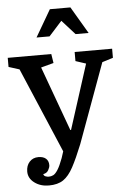

<svg xmlns="http://www.w3.org/2000/svg" viewBox="-63 -836 723 1072"><g transform="rotate(-5 298.5 -300.0)"><path d="M524 -470 361 -24Q330 53 304.5 100.5Q279 148 248 169Q217 190 167 190Q120 190 86.5 165Q53 140 53 102Q53 69 72 48Q91 27 122 27Q149 27 164 40Q179 53 179 77Q179 89 170 105Q161 121 141 124Q143 134 153 137.5Q163 141 170 141Q184 141 196 135Q208 129 221.5 108Q235 87 251 44L263 7L60 -470L0 -489V-540H244L252 -489L181 -470L313 -108H317L433 -470L375 -489V-540H585V-489ZM462 -639 373 -790H258L170 -639H243L316 -720L389 -639Z"/></g></svg>

Font: Domine SemiBold
Style: Regular
Weight: 600
Designer: Pablo Impallari, Rodrigo Fuenzalida, Brenda Gallo
Foundry: Pablo Impallari, Rodrigo Fuenzalida, Brenda Gallo
Version: Version 2.000